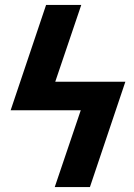

<svg xmlns="http://www.w3.org/2000/svg" viewBox="-20 -755 540 775"><path d="M343 0H201L306 -310H23L166 -735H308L203 -425H486Z"/></svg>

Font: Iosevka Heavy Oblique
Style: Regular
Weight: 900
Italic angle: -9°
Monospace: yes
Designer: Belleve Invis
Foundry: Belleve Invis
Version: Version 32.5.0; ttfautohint (v1.8.4)